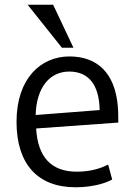

<svg xmlns="http://www.w3.org/2000/svg" viewBox="-20 -781 593 813"><path d="M291 -579 205 -761H97L242 -579ZM402 -315 131 -294C134 -411 191 -478 273 -478C353 -478 400 -425 402 -315ZM481 -262C481 -303 480 -317 479 -330C467 -474 390 -542 274 -542C153 -542 50 -449 50 -265C50 -88 138 12 300 12C370 12 428 -5 455 -21L438 -84C412 -71 369 -54 305 -54C196 -54 140 -117 133 -237Z"/></svg>

Font: Repo
Style: Regular
Weight: 400
Designer: Stefan Peev
Foundry: Context Ltd
Version: Version 0.000